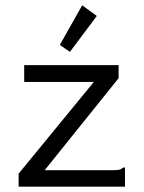

<svg xmlns="http://www.w3.org/2000/svg" viewBox="-20 -702 540 722"><path d="M50 -49 333 -394H71V-457H426V-408L148 -62H406Q422 -62 429.5 -64Q437 -66 443 -72H450V0H50ZM205 -533 289 -682 344 -642 243 -507Z"/></svg>

Font: Vazir Code FD
Style: Code-FD
Weight: 400
Foundry: DejaVu fonts team - Redesigned by Saber Rastikerdar
Version: Version 1.1.2